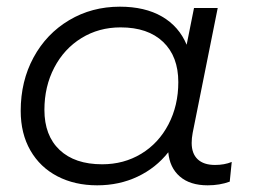

<svg xmlns="http://www.w3.org/2000/svg" viewBox="-20 -550 758 575"><path d="M674 -65 668 -6Q638 5 602 5Q549 5 518.5 -21.5Q488 -48 484 -94Q447 -47 392 -21Q337 5 271 5Q204 5 152 -22Q100 -49 71 -99.5Q42 -150 42 -218Q42 -307 80.5 -378Q119 -449 187 -489.5Q255 -530 339 -530Q414 -530 465 -500.5Q516 -471 539 -416L561 -526H632L557 -152Q554 -136 554 -122Q554 -90 572 -73Q590 -56 624 -56Q652 -56 674 -65ZM514 -304Q514 -381 468.5 -424.5Q423 -468 341 -468Q276 -468 224 -436Q172 -404 142.5 -347.5Q113 -291 113 -221Q113 -144 158.5 -101Q204 -58 286 -58Q351 -58 403 -89.5Q455 -121 484.5 -177.5Q514 -234 514 -304Z"/></svg>

Font: Montserrat Alternates
Style: Italic
Weight: 400
Italic angle: -11.3°
Designer: Julieta Ulanovsky
Foundry: Julieta Ulanovsky
Version: Version 7.200